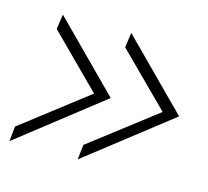

<svg xmlns="http://www.w3.org/2000/svg" viewBox="-70 -494 524 484"><g transform="rotate(15 192.0 -252.5)"><path d="M169.5 -80.5 388.5 -251.5 217.5 -423.5 212 -384.5 345.5 -251.5 174 -119.5ZM-8.5 -80.5 210 -251.5 39 -423.5 33.5 -384.5 166.5 -251.5 -4.5 -119.5Z"/></g></svg>

Font: HK Grotesk ExtraLight
Style: Italic
Weight: 200
Italic angle: -16°
Designer: Alfredo Marco Pradil
Foundry: Hanken Design Co.
Version: Version 3.001;FEAKit 1.0